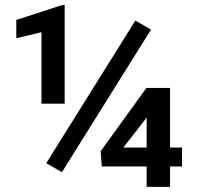

<svg xmlns="http://www.w3.org/2000/svg" viewBox="-20 -728 767 748"><path d="M231.9 -324.2H141.6V-602.5L43.5 -579.1V-650.4L222.7 -708.5H231.9ZM221.2 -57.1 160.2 -92.3 507.3 -647.9 568.4 -612.8ZM642.6 -153.3H689V-79.6H642.6V0H551.3V-79.6H376.5L372.1 -138.7L550.3 -385.3H642.6ZM460.4 -153.3H551.3V-271.5L544.4 -260.7Z"/></svg>

Font: RobotoDraft Medium
Style: Regular
Weight: 500
Version: Version 2.001152; 2014